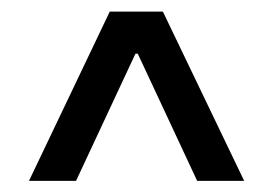

<svg xmlns="http://www.w3.org/2000/svg" viewBox="-20 -706 482 339"><path d="M233.4 -645.5H209V-611.3H233.4ZM173.8 -685.5 31.2 -386.7H114.3L225.6 -625H216.8L328.1 -386.7H411.1L267.6 -685.5Z"/></svg>

Font: Pretendard Variable
Style: Regular
Weight: 400
Designer: Base glyphs from Inter by Rasmus Andersson; Hangeul glyphs from Noto Sans CJK(Source Han Sans) by Jang Soo-young and Kan
Foundry: Kil Hyung-jin
Version: Version 1.309;Glyphs 3.2 (3225)